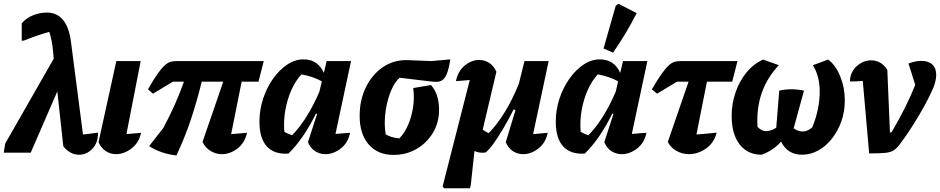

<svg xmlns="http://www.w3.org/2000/svg" viewBox="-73 -815 5018 1025"><path d="M-53 0 -45 -49 214 -502 210 -543Q207 -575 202 -599.5Q197 -624 190 -645Q120 -625 54 -598H43V-691Q70 -721 106 -734.5Q142 -748 176 -748Q286 -748 306 -591L370 -97Q390 -99 409.5 -101.5Q429 -104 450 -107Q451 -53 420.5 -21Q390 11 349 11Q301 11 265 -34L233 -327L91 0Z M680 -106Q669 -53 629 -22.5Q589 8 547 8Q518 8 493 -7.5Q468 -23 453 -56L548 -489H678L602 -99Q642 -102 680 -106Z M869 15Q784 5 723 -35L799 -132Q866 -257 909 -379H850L744 -315L717 -338Q748 -393 770 -423.5Q792 -454 808.5 -468Q825 -482 839.5 -485.5Q854 -489 871 -489H1335L1307 -379H1217L1161 -99Q1182 -101 1203.5 -102.5Q1225 -104 1246 -106Q1233 -51 1194 -21.5Q1155 8 1111 8Q1081 8 1053 -8Q1025 -24 1008 -57L1119 -379H1004Q980 -281 948.5 -184.5Q917 -88 869 15Z M1467 5Q1391 10 1351.5 -33.5Q1312 -77 1312 -165Q1312 -228 1331.5 -287.5Q1351 -347 1384.5 -394.5Q1418 -442 1460 -470Q1502 -498 1547 -498Q1624 -498 1656 -426L1671 -489H1801L1718 -100Q1741 -102 1760 -103.5Q1779 -105 1796 -106Q1785 -52 1746 -22Q1707 8 1664 8Q1635 8 1610 -7.5Q1585 -23 1571 -56L1620 -207L1614 -209Q1549 -76 1467 5ZM1445 -111Q1466 -99 1486 -93Q1566 -173 1632 -325L1645 -381Q1597 -407 1536 -418Q1504 -383 1482 -333Q1460 -283 1450 -225.5Q1440 -168 1445 -111Z M2028 12Q1944 12 1895.5 -43.5Q1847 -99 1847 -196Q1847 -282 1881 -350.5Q1915 -419 1972.5 -457.5Q2030 -496 2102 -494L2229 -489L2331 -498Q2323 -447 2312.5 -421.5Q2302 -396 2288 -387Q2274 -378 2257 -378Q2246 -378 2236 -379L2061 -400Q2040 -383 2023.5 -350Q2007 -317 1996 -274.5Q1985 -232 1982 -186Q1979 -140 1986 -98Q2015 -80 2059 -76Q2087 -105 2106 -149Q2125 -193 2132.5 -244.5Q2140 -296 2133 -345L2228 -361Q2271 -312 2271 -229Q2271 -161 2238.5 -106.5Q2206 -52 2151 -20Q2096 12 2028 12Z M2436 190H2297L2290 180L2435 -388Q2415 -386 2396.5 -384.5Q2378 -383 2361 -382Q2372 -436 2408.5 -465.5Q2445 -495 2485 -495Q2513 -495 2537.5 -480Q2562 -465 2577 -432L2504 -123Q2520 -111 2536 -104Q2582 -152 2622 -217Q2662 -282 2697 -368L2727 -489H2856L2773 -99Q2811 -103 2851 -106Q2840 -52 2801 -22Q2762 8 2720 8Q2691 8 2666 -7.5Q2641 -23 2627 -56L2679 -227L2669 -231Q2642 -177 2614 -129.5Q2586 -82 2561.5 -48Q2537 -14 2519 -1Q2487 4 2460 -9L2440 175Z M3049 5Q2973 10 2933.5 -33.5Q2894 -77 2894 -165Q2894 -228 2913.5 -287.5Q2933 -347 2966.5 -394.5Q3000 -442 3042 -470Q3084 -498 3129 -498Q3206 -498 3238 -426L3253 -489H3383L3300 -100Q3323 -102 3342 -103.5Q3361 -105 3378 -106Q3367 -52 3328 -22Q3289 8 3246 8Q3217 8 3192 -7.5Q3167 -23 3153 -56L3202 -207L3196 -209Q3131 -76 3049 5ZM3027 -111Q3048 -99 3068 -93Q3148 -173 3214 -325L3227 -381Q3179 -407 3118 -418Q3086 -383 3064 -333Q3042 -283 3032 -225.5Q3022 -168 3027 -111ZM3200 -534 3149 -556 3214 -784 3228 -795 3326 -745Q3271 -637 3200 -534Z M3435 -315 3407 -338Q3439 -393 3461 -423.5Q3483 -454 3499.5 -468Q3516 -482 3530.5 -485.5Q3545 -489 3561 -489H3864L3836 -379H3701L3645 -97Q3672 -99 3699 -101.5Q3726 -104 3753 -107Q3739 -52 3696 -22Q3653 8 3605 8Q3572 8 3541 -8Q3510 -24 3492 -57L3603 -379H3541Z M3993 11Q3918 11 3875.5 -44Q3833 -99 3833 -196Q3833 -262 3854 -322.5Q3875 -383 3912.5 -428.5Q3950 -474 4001 -497L4085 -467Q3959 -334 3971 -138Q3992 -115 4017 -115Q4042 -115 4071 -133L4087 -331Q4116 -338 4148.5 -338.5Q4181 -339 4219 -331L4164 -130Q4188 -113 4212 -113Q4238 -113 4263 -135Q4303 -230 4303 -328Q4303 -407 4267 -467L4348 -497Q4388 -468 4412.5 -407.5Q4437 -347 4437 -279Q4437 -219 4418.5 -167Q4400 -115 4368 -74.5Q4336 -34 4295 -11.5Q4254 11 4209 11Q4131 11 4097 -59Q4073 -33 4048 -16.5Q4023 0 3993 11Z M4686 -108Q4767 -245 4813 -362L4777 -476Q4814 -490 4845 -490Q4884 -490 4904.5 -470.5Q4925 -451 4925 -416Q4925 -389 4912 -352Q4900 -323 4880 -284Q4860 -245 4835 -202.5Q4810 -160 4783 -119Q4756 -78 4730 -44Q4713 -22 4697.5 -12Q4682 -2 4653.5 1Q4625 4 4567 4L4533 -383Q4499 -380 4464 -380Q4466 -431 4501 -462Q4536 -493 4577 -493Q4603 -493 4625.5 -480.5Q4648 -468 4664 -442L4678 -108Z"/></svg>

Font: Piazzolla
Style: Bold Italic
Weight: 700
Italic angle: -11.3°
Designer: Juan Pablo del Peral
Foundry: Huerta Tipografica
Version: Version 1.330